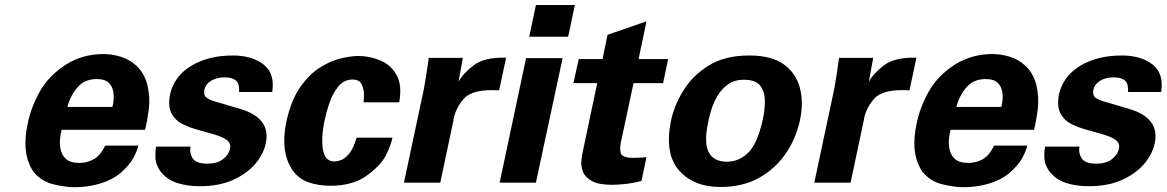

<svg xmlns="http://www.w3.org/2000/svg" viewBox="-20 -742 4740 780"><path d="M569.3 -214.8H230.5Q226.6 -202.1 224.1 -180.2Q221.7 -158.2 226.1 -135.3Q230.5 -112.3 248 -96.2Q265.6 -80.1 303.7 -80.1Q332 -80.1 359.4 -94.2Q386.7 -108.4 407.2 -150.4H542Q538.1 -131.8 522.9 -102.5Q507.8 -73.2 470.7 -40Q435.5 -10.7 386.2 3.9Q336.9 18.6 281.2 18.6Q249 18.6 199.2 7.3Q149.4 -3.9 116.2 -43.9Q65.4 -118.2 92.8 -241.2Q105.5 -304.7 141.1 -369.1Q176.8 -433.6 249 -480.5Q317.4 -522.5 400.4 -522.5Q435.5 -522.5 471.7 -511.2Q507.8 -500 536.1 -473.1Q564.5 -446.3 578.1 -400.4Q590.8 -346.7 584.5 -297.4Q578.1 -248 569.3 -214.8ZM253.9 -307.6H436.5Q439.5 -317.4 441.4 -335.4Q443.4 -353.5 439.5 -373Q435.5 -392.6 420.4 -406.7Q405.3 -420.9 373 -420.9Q324.2 -420.9 294.9 -387.2Q265.6 -353.5 253.9 -307.6Z M614.3 -146.5H753.9Q749 -121.1 762.7 -99.1Q776.4 -77.1 822.3 -77.1Q862.3 -77.1 885.7 -95.2Q909.2 -113.3 914.1 -136.7Q918.9 -154.3 907.2 -168Q895.5 -181.6 855.5 -194.3L769.5 -218.8Q749 -224.6 721.7 -237.8Q694.3 -251 677.7 -279.3Q661.1 -307.6 670.9 -359.4Q688.5 -433.6 757.8 -475.1Q827.1 -516.6 925.8 -516.6Q1003.9 -516.6 1050.8 -480Q1097.7 -443.4 1085.9 -368.2H951.2Q954.1 -408.2 932.6 -418.9Q922.9 -424.8 911.6 -426.3Q900.4 -427.7 891.6 -427.7Q861.3 -427.7 838.9 -414.6Q816.4 -401.4 810.5 -377.9Q805.7 -353.5 821.8 -343.3Q837.9 -333 869.1 -325.2L955.1 -299.8Q1082 -262.7 1059.6 -159.2Q1049.8 -114.3 1016.1 -75.2Q982.4 -36.1 925.8 -10.7Q869.1 14.6 791 14.6Q742.2 14.6 700.2 1.5Q658.2 -11.7 630.9 -46.9Q612.3 -74.2 611.3 -100.6Q610.4 -127 614.3 -146.5Z M1601.6 -326.2H1457V-327.1Q1459 -338.9 1458.5 -360.4Q1458 -381.8 1448.7 -400.4Q1439.5 -418.9 1412.1 -418.9Q1377 -418.9 1354 -390.1Q1331.1 -361.3 1318.4 -324.2Q1305.7 -287.1 1299.8 -257.8Q1295.9 -243.2 1292 -213.9Q1288.1 -184.6 1289.6 -153.8Q1291 -123 1303.7 -102.5Q1312.5 -91.8 1321.8 -88.9Q1331.1 -85.9 1339.8 -85.9Q1347.7 -85.9 1364.3 -91.3Q1380.9 -96.7 1398.4 -117.7Q1416 -138.7 1428.7 -182.6H1574.2Q1568.4 -152.3 1548.3 -112.3Q1528.3 -72.3 1477.5 -34.2Q1418 12.7 1323.2 12.7Q1273.4 12.7 1232.9 -1.5Q1192.4 -15.6 1166 -53.7Q1117.2 -130.9 1144.5 -252.9Q1164.1 -338.9 1201.7 -391.1Q1239.3 -443.4 1283.7 -470.2Q1328.1 -497.1 1369.1 -505.9Q1410.2 -514.6 1435.5 -514.6Q1482.4 -514.6 1525.9 -496.1Q1569.3 -477.5 1591.8 -436Q1614.3 -394.5 1601.6 -326.2Z M1621.1 0 1702.1 -380.9Q1706.1 -402.3 1712.4 -442.4Q1718.8 -482.4 1721.7 -506.8H1860.4L1842.8 -410.2Q1862.3 -445.3 1905.3 -477.5Q1948.2 -509.8 2036.1 -507.8L2007.8 -375Q1900.4 -381.8 1864.3 -340.8Q1828.1 -299.8 1821.3 -249L1768.6 0Z M2129.9 -592.8 2157.2 -721.7H2315.4L2288.1 -592.8ZM2009.8 0 2117.2 -505.9H2265.6L2157.2 0Z M2606.4 -103.5 2585.9 -6.8Q2547.9 2.9 2516.6 5.9Q2485.4 8.8 2467.8 8.8Q2412.1 8.8 2384.8 -6.3Q2357.4 -21.5 2348.6 -43.5Q2339.8 -65.4 2341.8 -87.9Q2343.8 -110.4 2347.7 -127L2406.2 -404.3H2309.6L2331.1 -502H2427.7L2448.2 -600.6L2606.4 -655.3L2574.2 -502H2694.3L2673.8 -404.3H2553.7L2504.9 -175.8Q2503.9 -173.8 2503.9 -171.9Q2496.1 -138.7 2502 -119.6Q2507.8 -100.6 2555.7 -100.6Q2572.3 -100.6 2583 -101.6Q2593.8 -102.5 2606.4 -103.5Z M2705.1 -248Q2717.8 -310.5 2754.9 -372.1Q2792 -433.6 2857.9 -475.1Q2923.8 -516.6 3023.4 -516.6Q3115.2 -516.6 3165 -480Q3214.8 -443.4 3230 -383.3Q3245.1 -323.2 3229.5 -252Q3213.9 -179.7 3172.4 -118.7Q3130.9 -57.6 3064.5 -20Q2998 17.6 2906.2 17.6Q2798.8 17.6 2739.3 -48.8Q2679.7 -115.2 2705.1 -248ZM2857.4 -247.1Q2838.9 -163.1 2858.9 -124Q2878.9 -85 2933.6 -85Q2982.4 -85 3020 -122.1Q3057.6 -159.2 3079.1 -257.8Q3086.9 -293 3087.4 -329.6Q3087.9 -366.2 3069.8 -392.1Q3051.8 -418 3002 -418Q2961.9 -418 2935.5 -397.9Q2909.2 -377.9 2893.1 -349.6Q2877 -321.3 2868.7 -293Q2860.4 -264.6 2857.4 -247.1Z M3288.1 0 3369.1 -380.9Q3373 -402.3 3379.4 -442.4Q3385.7 -482.4 3388.7 -506.8H3527.3L3509.8 -410.2Q3529.3 -445.3 3572.3 -477.5Q3615.2 -509.8 3703.1 -507.8L3674.8 -375Q3567.4 -381.8 3531.2 -340.8Q3495.1 -299.8 3488.3 -249L3435.5 0Z M4180.7 -214.8H3841.8Q3837.9 -202.1 3835.4 -180.2Q3833 -158.2 3837.4 -135.3Q3841.8 -112.3 3859.4 -96.2Q3877 -80.1 3915 -80.1Q3943.4 -80.1 3970.7 -94.2Q3998 -108.4 4018.6 -150.4H4153.3Q4149.4 -131.8 4134.3 -102.5Q4119.1 -73.2 4082 -40Q4046.9 -10.7 3997.6 3.9Q3948.2 18.6 3892.6 18.6Q3860.4 18.6 3810.5 7.3Q3760.7 -3.9 3727.5 -43.9Q3676.8 -118.2 3704.1 -241.2Q3716.8 -304.7 3752.4 -369.1Q3788.1 -433.6 3860.4 -480.5Q3928.7 -522.5 4011.7 -522.5Q4046.9 -522.5 4083 -511.2Q4119.1 -500 4147.5 -473.1Q4175.8 -446.3 4189.5 -400.4Q4202.1 -346.7 4195.8 -297.4Q4189.5 -248 4180.7 -214.8ZM3865.2 -307.6H4047.9Q4050.8 -317.4 4052.7 -335.4Q4054.7 -353.5 4050.8 -373Q4046.9 -392.6 4031.7 -406.7Q4016.6 -420.9 3984.4 -420.9Q3935.5 -420.9 3906.2 -387.2Q3877 -353.5 3865.2 -307.6Z M4225.6 -146.5H4365.2Q4360.4 -121.1 4374 -99.1Q4387.7 -77.1 4433.6 -77.1Q4473.6 -77.1 4497.1 -95.2Q4520.5 -113.3 4525.4 -136.7Q4530.3 -154.3 4518.6 -168Q4506.8 -181.6 4466.8 -194.3L4380.9 -218.8Q4360.4 -224.6 4333 -237.8Q4305.7 -251 4289.1 -279.3Q4272.5 -307.6 4282.2 -359.4Q4299.8 -433.6 4369.1 -475.1Q4438.5 -516.6 4537.1 -516.6Q4615.2 -516.6 4662.1 -480Q4709 -443.4 4697.3 -368.2H4562.5Q4565.4 -408.2 4543.9 -418.9Q4534.2 -424.8 4522.9 -426.3Q4511.7 -427.7 4502.9 -427.7Q4472.7 -427.7 4450.2 -414.6Q4427.7 -401.4 4421.9 -377.9Q4417 -353.5 4433.1 -343.3Q4449.2 -333 4480.5 -325.2L4566.4 -299.8Q4693.4 -262.7 4670.9 -159.2Q4661.1 -114.3 4627.4 -75.2Q4593.8 -36.1 4537.1 -10.7Q4480.5 14.6 4402.3 14.6Q4353.5 14.6 4311.5 1.5Q4269.5 -11.7 4242.2 -46.9Q4223.6 -74.2 4222.7 -100.6Q4221.7 -127 4225.6 -146.5Z"/></svg>

Font: FreeUniversal
Style: BoldItalic
Weight: 700
Italic angle: -11°
Version: Version 1.001 March 22, 2017